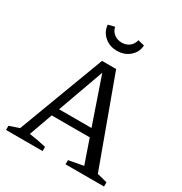

<svg xmlns="http://www.w3.org/2000/svg" viewBox="-197 -1009 1093 1154"><g transform="rotate(30 350.0 -432.5)"><path d="M620 -47Q638 -43 655.5 -38.5Q673 -34 690 -29V0H423V-29L525 -48L468 -213H204L146 -51Q176 -47 205.5 -41.5Q235 -36 264 -29V0H10V-29L78 -52L302 -648H400ZM224 -267H449L339 -587ZM349 -745Q296 -745 261 -776.5Q226 -808 223 -854L268 -865Q273 -837 295.5 -819.5Q318 -802 349 -802Q380 -802 402 -819.5Q424 -837 429 -865L474 -854Q472 -808 436.5 -776.5Q401 -745 349 -745Z"/></g></svg>

Font: Piazzolla
Style: Regular
Weight: 400
Designer: Juan Pablo del Peral
Foundry: Huerta Tipografica
Version: Version 1.330